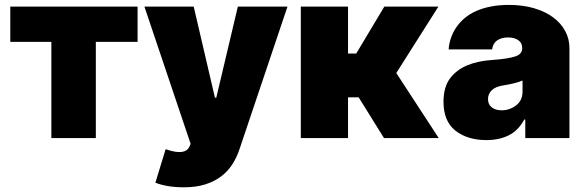

<svg xmlns="http://www.w3.org/2000/svg" viewBox="-20 -573 2428 797"><path d="M551.1 -545.5V-399.1H377.8V0H193.2V-399.1H22.7V-545.5Z M784.1 -545.5 872.2 -167.6H877.8L967.3 -545.5H1173.3L974.4 45.5Q963.4 79.2 945 108.3Q926.5 137.4 898.6 158.7Q870.7 180 832.4 192.3Q794 204.5 742.9 204.5Q673.7 204.5 625 185.4L667.6 46.2Q683.6 51.8 697.8 55Q712 58.2 724.1 58.2Q740.1 58.2 750.7 52.6Q761.4 46.9 767 34.1L771.3 24.1L579.5 -545.5Z M1424.7 -545.5V-350.9H1458.8L1575.3 -545.5H1799.7L1625 -269.9L1801.1 0H1573.9L1468.8 -169H1424.7V0H1228.7V-545.5Z M1847.7 -247.2Q1875.4 -283.7 1919.4 -301.8Q1963.4 -320 2021.3 -323.9Q2055.8 -326.3 2079.9 -330.1Q2104 -333.8 2119 -338.8Q2147.7 -348.4 2147.7 -372.2V-373.6Q2147.7 -394.9 2131.4 -406.2Q2115.1 -417.6 2089.5 -417.6Q2061.4 -417.6 2043.9 -405.5Q2026.3 -393.5 2022.7 -367.9H1842.3Q1845.9 -417.6 1874.3 -459.9Q1888.5 -480.8 1909.1 -498Q1929.7 -515.3 1956.9 -527.3Q1984 -539.4 2017.9 -546Q2051.8 -552.6 2092.3 -552.6Q2150.9 -552.6 2197.4 -538.7Q2244 -524.9 2276.5 -500.7Q2308.9 -476.6 2326.3 -443.9Q2343.8 -411.2 2343.8 -373.6V0H2160.5V-76.7H2156.2Q2131.4 -30.9 2091.6 -11.2Q2051.8 8.5 1998.6 8.5Q1920.5 8.5 1870.7 -30.5Q1821 -69.6 1821 -150.6Q1821 -210.6 1847.7 -247.2ZM2005.7 -161.9Q2005.7 -139.2 2021.7 -127.1Q2037.6 -115.1 2062.5 -115.1Q2095.5 -115.1 2122.5 -135.7Q2149.1 -155.9 2149.1 -193.2V-238.6Q2134.2 -232.6 2114.9 -227.6Q2095.5 -222.7 2071 -218.8Q2036.9 -213.8 2021.3 -198.3Q2005.7 -182.9 2005.7 -161.9Z"/></svg>

Font: Inter P Black
Style: Regular
Weight: 900
Designer: Rasmus Andersson
Foundry: rsms
Version: Version 3.018;git-588b23468